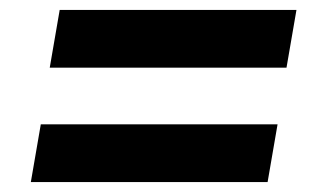

<svg xmlns="http://www.w3.org/2000/svg" viewBox="-20 -498 640 386"><path d="M80 -362 100 -478H576L556 -362ZM42 -132 62 -248H538L518 -132Z"/></svg>

Font: iA Writer Mono V
Style: Regular
Weight: 400
Italic angle: -9.5°
Designer: Mike Abbink, Paul van der Laan, Pieter van Rosmalen
Foundry: Bold Monday
Version: Version 2.000